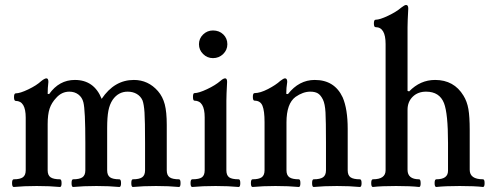

<svg xmlns="http://www.w3.org/2000/svg" viewBox="-20 -745 1974 769"><path d="M35.2 3.9Q28.3 3.9 28.3 -11.5Q28.3 -26.9 35.2 -26.9Q60.1 -26.9 71.5 -34.9Q83 -43 83 -63V-273.9Q83 -340.8 43 -340.8Q36.1 -340.8 36.1 -356Q36.1 -371.1 43 -371.1Q60.1 -371.1 93.3 -387Q126.5 -402.8 146 -420.9Q159.2 -431.2 166 -431.2Q173.8 -431.2 173.8 -417Q170.9 -392.6 170.9 -369.1L176.8 -368.2Q216.8 -424.8 279.8 -424.8Q356.9 -424.8 387.2 -349.1Q438 -424.8 516.1 -424.8Q573.7 -424.8 612.8 -379.9Q631.8 -357.9 639.9 -327.1Q647.9 -296.4 647.9 -245.1V-63Q647.9 -43 659.4 -34.9Q670.9 -26.9 696.8 -26.9Q703.1 -26.9 703.1 -11.5Q703.1 3.9 696.8 3.9Q655.8 0 605 0Q553.2 0 512.2 3.9Q505.9 3.9 505.9 -11.5Q505.9 -26.9 512.2 -26.9Q537.6 -26.9 549.3 -34.9Q561 -43 561 -63V-172.9Q561 -261.7 558.8 -294.4Q556.6 -327.1 550.8 -342.8Q543.5 -359.4 527.8 -368.7Q512.2 -377.9 491.2 -377.9Q454.1 -377.9 431.2 -345.2Q418.9 -326.7 414.1 -301.3Q409.2 -275.9 409.2 -231.9V-63Q409.2 -43 420.7 -34.9Q432.1 -26.9 458 -26.9Q464.8 -26.9 464.8 -11.5Q464.8 3.9 458 3.9Q417 0 366.2 0Q314 0 272.9 3.9Q266.6 3.9 266.6 -11.5Q266.6 -26.9 272.9 -26.9Q298.3 -26.9 310.1 -34.9Q321.8 -43 321.8 -63V-172.9Q321.8 -304.2 314 -335Q309.1 -355 293.9 -366.5Q278.8 -377.9 257.8 -377.9Q227.1 -377.9 205.1 -353Q186.5 -333.5 178.7 -310.1Q170.9 -286.6 170.9 -248V-63Q170.9 -43 182.6 -34.9Q194.3 -26.9 220.2 -26.9Q226.6 -26.9 226.6 -11.5Q226.6 3.9 220.2 3.9Q179.2 0 127 0Q76.2 0 35.2 3.9Z M833 -512.2Q810.1 -512.2 793.5 -528.6Q776.9 -544.9 776.9 -567.9Q776.9 -590.8 793.5 -606.9Q810.1 -623 833 -623Q857.9 -623 874.3 -607.2Q890.6 -591.3 890.6 -567.9Q890.6 -544.9 873.8 -528.6Q856.9 -512.2 833 -512.2ZM750 3.9Q743.2 3.9 743.2 -11.5Q743.2 -26.9 750 -26.9Q777.8 -26.9 788.8 -34.9Q799.8 -43 799.8 -63V-274.9Q799.8 -341.8 758.8 -341.8Q752.9 -341.8 752.9 -356.9Q752.9 -372.1 758.8 -372.1Q775.9 -372.1 809.1 -387.7Q842.3 -403.3 862.8 -420.9Q874.5 -431.2 881.8 -431.2Q889.6 -431.2 889.6 -417Q886.7 -364.3 886.7 -341.8V-63Q886.7 -43 897.7 -34.9Q908.7 -26.9 936 -26.9Q942.4 -26.9 942.4 -11.5Q942.4 3.9 936 3.9Q895 0 843.8 0Q791 0 750 3.9Z M991.7 3.9Q984.9 3.9 984.9 -11.5Q984.9 -26.9 991.7 -26.9Q1016.6 -26.9 1028.1 -34.9Q1039.6 -43 1039.6 -63V-255.9Q1039.6 -301.3 1031.2 -321.5Q1022.9 -341.8 999.5 -341.8Q992.7 -341.8 992.7 -356.9Q992.7 -372.1 999.5 -372.1Q1022 -372.1 1053.5 -388.4Q1085 -404.8 1102.5 -420.9Q1115.7 -431.2 1121.6 -431.2Q1130.4 -431.2 1130.4 -417Q1126.5 -392.6 1126.5 -369.1L1133.3 -368.2Q1177.7 -424.8 1240.7 -424.8Q1319.8 -424.8 1352.5 -355Q1372.6 -308.1 1372.6 -229V-63Q1372.6 -43 1384 -34.9Q1395.5 -26.9 1421.4 -26.9Q1428.2 -26.9 1428.2 -11.5Q1428.2 3.9 1421.4 3.9Q1380.4 0 1329.6 0Q1277.3 0 1236.3 3.9Q1230 3.9 1230 -11.5Q1230 -26.9 1236.3 -26.9Q1261.7 -26.9 1273.7 -34.9Q1285.6 -43 1285.6 -63V-174.8Q1285.6 -260.7 1283.7 -294.9Q1281.7 -329.1 1273.4 -346.2Q1264.2 -364.7 1252.7 -371.3Q1241.2 -377.9 1222.7 -377.9Q1193.8 -377.9 1163.6 -356.9Q1127.4 -330.1 1127.4 -254.9V-63Q1127.4 -43 1139.2 -34.9Q1150.9 -26.9 1176.8 -26.9Q1183.1 -26.9 1183.1 -11.5Q1183.1 3.9 1176.8 3.9Q1135.7 0 1083.5 0Q1032.7 0 991.7 3.9Z M1473.6 3.9Q1466.8 3.9 1466.8 -11.5Q1466.8 -26.9 1473.6 -26.9Q1524.4 -26.9 1524.4 -63V-568.8Q1524.4 -636.2 1484.4 -636.2Q1477.5 -636.2 1477.5 -651.1Q1477.5 -666 1484.4 -666Q1501 -666 1534.4 -681.9Q1567.9 -697.8 1587.4 -714.8Q1600.6 -725.1 1606.4 -725.1Q1615.2 -725.1 1615.2 -710.9Q1612.3 -658.2 1612.3 -636.2V-380.9L1618.7 -378.9Q1663.1 -424.8 1722.7 -424.8Q1798.3 -424.8 1836.4 -361.8Q1850.6 -338.9 1856 -308.3Q1861.3 -277.8 1861.3 -224.1V-64.9Q1861.3 -26.9 1914.6 -26.9Q1920.9 -26.9 1920.9 -11.5Q1920.9 3.9 1914.6 3.9Q1881.3 0 1821.3 0Q1762.2 0 1727.5 3.9Q1720.7 3.9 1720.7 -11.5Q1720.7 -26.9 1727.5 -26.9Q1774.4 -26.9 1774.4 -61V-172.9Q1774.4 -290.5 1758.3 -332Q1740.2 -377.9 1686.5 -377.9Q1653.8 -377.9 1633.1 -357.7Q1612.3 -337.4 1612.3 -305.2V-64.9Q1612.3 -26.9 1658.7 -26.9Q1664.6 -26.9 1664.8 -11.5Q1665 3.9 1658.7 3.9Q1624 0 1566.4 0Q1506.8 0 1473.6 3.9Z"/></svg>

Font: Junicode SmCond Medium
Style: Regular
Weight: 500
Width: 4
Designer: Peter S. Baker
Version: Version 2.206